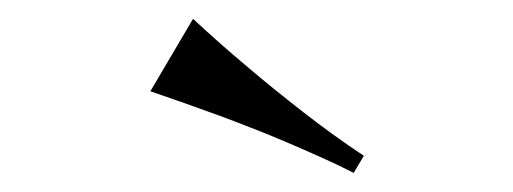

<svg xmlns="http://www.w3.org/2000/svg" viewBox="-20 -741 540 202"><path d="M183.1 -721.2Q210.9 -695.3 241.2 -669.9Q267.1 -647.9 299.1 -623Q331.1 -598.1 362.8 -577.1L352.1 -559.1Q335 -567.9 316.9 -575.9Q298.8 -584 280.5 -591.8Q262.2 -599.6 244.6 -606.4Q227.1 -613.3 211.4 -619.1Q173.8 -632.8 138.2 -645Z"/></svg>

Font: Marcellus SC
Style: Regular
Weight: 400
Designer: Astigmatic (AOETI)
Foundry: Astigmatic (AOETI)
Version: Version 1.001